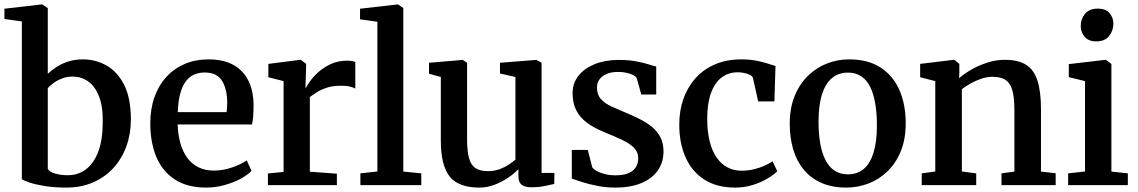

<svg xmlns="http://www.w3.org/2000/svg" viewBox="-22 -839 5156 870"><path d="M-2 -753V-799.5L167.5 -819H169.5L194.5 -802.5V-504.5Q211 -520.5 234.5 -535.8Q258 -551 288.2 -560.5Q318.5 -570 353.5 -570Q411.5 -570 461 -542Q510.5 -514 540.8 -454Q571 -394 571 -297Q571 -232.5 550.8 -176.5Q530.5 -120.5 492.5 -78.5Q454.5 -36.5 400.2 -12.8Q346 11 278.5 11Q224 11 181 4Q138 -3 111 -12.2Q84 -21.5 77 -27V-742ZM307.5 -492Q282 -492 260 -483.8Q238 -475.5 221.2 -463.2Q204.5 -451 194.5 -440V-74Q200.5 -60.5 227 -52.8Q253.5 -45 285 -45Q332 -45 367.5 -71.8Q403 -98.5 423 -151.2Q443 -204 443.5 -281.5Q445 -356.5 426.5 -402.8Q408 -449 376.8 -470.5Q345.5 -492 307.5 -492Z M912.5 11Q826 11 769.8 -26Q713.5 -63 686.2 -128.5Q659 -194 659 -279Q659 -346 678.2 -399.8Q697.5 -453.5 732.8 -491.5Q768 -529.5 816.5 -549.8Q865 -570 923 -570Q1019.5 -570 1071.8 -518Q1124 -466 1127 -369.5Q1127 -338.5 1125.5 -315.5Q1124 -292.5 1120 -275H783Q784.5 -228 795.5 -189.5Q806.5 -151 827 -123.2Q847.5 -95.5 877.8 -80.8Q908 -66 947.5 -66Q989 -66 1031.2 -80.8Q1073.5 -95.5 1096 -112.5L1117.5 -65Q1100.5 -46.5 1068.5 -29.2Q1036.5 -12 995.8 -0.5Q955 11 912.5 11ZM783.5 -331H1005Q1006 -340 1006.8 -352Q1007.5 -364 1007.5 -373.5Q1007.5 -434 984.5 -472.2Q961.5 -510.5 905.5 -510.5Q880.5 -510.5 859.2 -501.8Q838 -493 821.8 -472.8Q805.5 -452.5 795.5 -417.8Q785.5 -383 783.5 -331Z M1192 0V-53L1263 -60V-471.5L1194 -489V-549.5L1339 -568H1341.5L1365 -549.5V-530L1362 -442H1365Q1369.5 -451.5 1383.5 -471.5Q1397.5 -491.5 1421.2 -512.8Q1445 -534 1477.5 -549Q1510 -564 1550.5 -564Q1565 -564 1573.8 -562.2Q1582.5 -560.5 1588 -558.5V-437Q1581 -442.5 1564.8 -446.5Q1548.5 -450.5 1522.5 -450.5Q1485.5 -450.5 1458.5 -441.5Q1431.5 -432.5 1413 -420.5Q1394.5 -408.5 1382 -399.5V-61L1504.5 -52V0Z M1688 -62V-740.5L1609.5 -751.5V-799.5L1780 -819H1781.5L1805.5 -802.5V-61.5L1887 -53.5V0H1611V-53.5Z M2385.5 9.5Q2355.5 9.5 2341.2 -2.2Q2327 -14 2327 -41V-72.5Q2309.5 -53.5 2281.2 -34.2Q2253 -15 2219.5 -2Q2186 11 2150.5 11Q2055.5 11 2015.5 -39.2Q1975.5 -89.5 1975.5 -203.5V-490L1922 -505V-554.5L2074 -567.5H2075L2094.5 -554.5V-208Q2094.5 -156 2102.8 -124.2Q2111 -92.5 2131.5 -78Q2152 -63.5 2189.5 -63.5Q2217.5 -63.5 2241.2 -72.2Q2265 -81 2283.2 -93Q2301.5 -105 2313.5 -116V-490L2243.5 -506V-554.5L2406.5 -567.5H2408.5L2432 -554.5V-55.5H2490L2489.5 -5.5Q2472 -1.5 2445.8 4Q2419.5 9.5 2385.5 9.5Z M2766 11Q2725 11 2686.2 3.5Q2647.5 -4 2616.8 -13.8Q2586 -23.5 2569 -30V-159.5H2641.5L2661.5 -81Q2667.5 -72 2683.2 -63.5Q2699 -55 2720.8 -49.8Q2742.5 -44.5 2765.5 -44.5Q2802.5 -44.5 2825.5 -54.2Q2848.5 -64 2859.2 -81.5Q2870 -99 2870 -122Q2870 -150 2851 -169.2Q2832 -188.5 2797.8 -204.8Q2763.5 -221 2716.5 -240Q2669.5 -259 2637.5 -283Q2605.5 -307 2589 -339.5Q2572.5 -372 2572.5 -417Q2572.5 -462 2599.2 -495.8Q2626 -529.5 2673.2 -548.5Q2720.5 -567.5 2781 -567.5Q2826 -567.5 2859.2 -561.2Q2892.5 -555 2915.5 -547.8Q2938.5 -540.5 2951.5 -537.5V-410.5H2884L2863 -485Q2858.5 -493 2846.2 -499.2Q2834 -505.5 2816.8 -509.2Q2799.5 -513 2780.5 -513Q2751 -513.5 2728.8 -504.8Q2706.5 -496 2694.8 -480Q2683 -464 2683 -442.5Q2683 -409.5 2701.5 -389.5Q2720 -369.5 2749.8 -356Q2779.5 -342.5 2812 -329Q2844.5 -315.5 2875.2 -300.2Q2906 -285 2930.8 -265.2Q2955.5 -245.5 2970 -218Q2984.5 -190.5 2984.5 -152.5Q2984.5 -104.5 2959.5 -67.8Q2934.5 -31 2885.5 -10Q2836.5 11 2766 11Z M3310 11Q3224.5 11 3168 -26.2Q3111.5 -63.5 3083.8 -127.8Q3056 -192 3056 -272.5Q3055.5 -335.5 3074.2 -389.5Q3093 -443.5 3129 -484Q3165 -524.5 3217.5 -547.2Q3270 -570 3338 -570Q3375 -570 3404.5 -564.2Q3434 -558.5 3456 -551.2Q3478 -544 3492 -540L3487 -379.5H3413.5L3390 -484.5Q3388.5 -493 3377.5 -499Q3366.5 -505 3351.2 -508.2Q3336 -511.5 3321 -511.5Q3280 -511.5 3249 -488.8Q3218 -466 3200.5 -419.8Q3183 -373.5 3182.5 -302.5Q3182.5 -243 3193.8 -198.2Q3205 -153.5 3225.8 -124.2Q3246.5 -95 3275 -80.2Q3303.5 -65.5 3337 -65.5Q3367.5 -65.5 3394 -72Q3420.5 -78.5 3442.2 -88.2Q3464 -98 3479 -108L3500 -63Q3484 -47 3455.2 -29.8Q3426.5 -12.5 3389 -0.8Q3351.5 11 3310 11Z M3556.5 -278.5Q3556.5 -349.5 3578.8 -404Q3601 -458.5 3639 -495.5Q3677 -532.5 3725 -551.2Q3773 -570 3825 -570Q3911.5 -570 3968.5 -532.8Q4025.5 -495.5 4053.8 -430.2Q4082 -365 4082 -280.5Q4082 -208.5 4059.8 -154Q4037.5 -99.5 3999.5 -62.8Q3961.5 -26 3913.2 -7.5Q3865 11 3813 11Q3748.5 11 3700.2 -10.2Q3652 -31.5 3620 -70.2Q3588 -109 3572.2 -162Q3556.5 -215 3556.5 -278.5ZM3820.5 -49Q3862.5 -49 3891.8 -73.5Q3921 -98 3936.2 -147.5Q3951.5 -197 3951.5 -272Q3951.5 -324.5 3944.2 -368.2Q3937 -412 3921.8 -443.8Q3906.5 -475.5 3881.2 -492.8Q3856 -510 3820 -510Q3778 -510 3748.2 -485.5Q3718.5 -461 3702.8 -411.8Q3687 -362.5 3687 -287Q3687 -234 3694.5 -190.2Q3702 -146.5 3718 -114.8Q3734 -83 3759.2 -66Q3784.5 -49 3820.5 -49Z M4216 -62V-471.5L4147.5 -489V-549.5L4299.5 -568H4302.5L4325 -549.5V-509L4324 -484.5Q4345.5 -504 4378.8 -523.2Q4412 -542.5 4451.5 -555.2Q4491 -568 4530.5 -568Q4593 -568 4628.8 -544.5Q4664.5 -521 4679.8 -471.2Q4695 -421.5 4695 -342V-61.5L4761.5 -54V0H4516V-53.5L4574.5 -61.5V-340.5Q4574.5 -393 4566.2 -426.2Q4558 -459.5 4536.5 -475.2Q4515 -491 4475 -491Q4449.5 -491 4424 -482.2Q4398.5 -473.5 4375.8 -460.5Q4353 -447.5 4336.5 -435V-62L4401.5 -53.5V0H4154.5V-53.5Z M4818 0V-53.5L4894.5 -62V-471.5L4821 -489.5V-548.5L4987 -568H4989L5014 -549.5V-61.5L5088.5 -53.5V0ZM4944.5 -651.5Q4910.5 -651.5 4892.8 -672.5Q4875 -693.5 4875 -721Q4875 -752.5 4894.2 -776.2Q4913.5 -800 4952.5 -800H4953.5Q4987.5 -800 5005.2 -779.8Q5023 -759.5 5023 -732Q5023 -700.5 5003.8 -676Q4984.5 -651.5 4945.5 -651.5Z"/></svg>

Font: Merriweather Light 18pt SemiBold
Style: Regular
Weight: 600
Version: Version 2.100